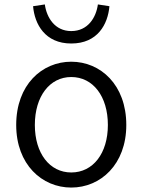

<svg xmlns="http://www.w3.org/2000/svg" viewBox="-20 -832 642 865"><path d="M301 13C433 13 549 -91 549 -269C549 -450 433 -554 301 -554C169 -554 53 -450 53 -269C53 -91 169 13 301 13ZM301 -55C204 -55 137 -141 137 -269C137 -398 204 -485 301 -485C399 -485 466 -398 466 -269C466 -141 399 -55 301 -55ZM301 -636C420 -636 466 -723 473 -804L421 -812C413 -753 376 -692 301 -692C227 -692 190 -753 182 -812L129 -804C136 -723 183 -636 301 -636Z"/></svg>

Font: Noto Sans HK DemiLight
Style: Regular
Weight: 350
Designer: Ryoko NISHIZUKA 西塚涼子 (kana, bopomofo & ideographs); Paul D. Hunt (Latin, Greek & Cyrillic); Sandoll Communications 산돌커뮤니
Foundry: Adobe
Version: Version 2.004;hotconv 1.0.118;makeotfexe 2.5.65603